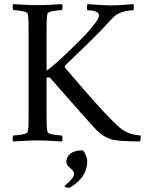

<svg xmlns="http://www.w3.org/2000/svg" viewBox="-20 -666 686 908"><path d="M537.1 -70.3C461.9 -141.6 384.8 -232.4 291 -341.8C287.1 -346.7 283.2 -351.6 289.1 -357.4C374 -439.5 428.7 -489.3 512.7 -581.1C545.9 -617.2 600.6 -616.2 609.4 -617.2C614.3 -617.2 613.3 -640.6 611.3 -646.5C572.3 -644.5 548.8 -640.6 505.9 -640.6C469.7 -640.6 429.7 -644.5 393.6 -646.5C390.6 -637.7 390.6 -623 393.6 -617.2C402.3 -617.2 448.2 -617.2 448.2 -592.8C448.2 -583 440.4 -570.3 434.6 -562.5C388.7 -502.9 386.7 -503.9 310.5 -428.7C270.5 -389.6 220.7 -344.7 200.2 -332V-530.3C200.2 -559.6 200.2 -586.9 205.1 -602.5C208 -613.3 260.7 -618.2 272.5 -618.2C276.4 -623 277.3 -641.6 272.5 -646.5C232.4 -644.5 196.3 -641.6 158.2 -641.6C120.1 -641.6 83 -644.5 43 -646.5C38.1 -641.6 39.1 -623 43 -618.2C54.7 -618.2 107.4 -613.3 110.4 -602.5C115.2 -586.9 115.2 -559.6 115.2 -530.3V-113.3C115.2 -84 115.2 -56.6 110.4 -41C107.4 -30.3 54.7 -25.4 43 -25.4C39.1 -20.5 38.1 -2 43 2.9C83 1 120.1 -2 158.2 -2C196.3 -2 232.4 1 272.5 2.9C277.3 -2 276.4 -20.5 272.5 -25.4C260.7 -25.4 208 -30.3 205.1 -41C200.2 -56.6 200.2 -84 200.2 -113.3V-297.9C202.1 -298.8 206.1 -299.8 209 -299.8C212.9 -299.8 215.8 -299.8 217.8 -296.9C328.1 -170.9 417 -70.3 437.5 -49.8C464.8 -22.5 490.2 -12.7 503.9 -7.8C523.4 -1 577.1 2.9 642.6 2.9C643.6 1 648.4 -20.5 643.6 -25.4C589.8 -29.3 561.5 -47.9 537.1 -70.3ZM293.9 98.6C293.9 127.9 330.1 130.9 330.1 157.2C330.1 180.7 285.2 210 285.2 214.8C285.2 217.8 292 221.7 304.7 221.7C308.6 221.7 311.5 220.7 312.5 219.7C341.8 203.1 392.6 164.1 392.6 96.7C392.6 81.1 382.8 54.7 371.1 44.9C312.5 44.9 293.9 74.2 293.9 98.6Z"/></svg>

Font: Crimson
Style: Roman
Weight: 400
Version: Version 0.2